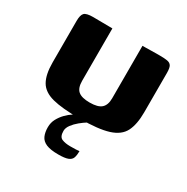

<svg xmlns="http://www.w3.org/2000/svg" viewBox="-139 -519 800 823"><g transform="rotate(30 261.5 -107.5)"><path d="M187 -399V-140Q187 -104 204.5 -89.5Q222 -75 261 -75Q302 -75 319 -90.5Q336 -106 336 -139V-399Q337 -399 349 -399Q361 -399 376.5 -399.5Q392 -400 405.5 -400Q419 -400 422 -400Q445 -400 459 -397.5Q473 -395 479 -385Q485 -375 485 -350V-156Q485 -96 467 -60.5Q449 -25 400 -9.5Q351 6 258 6Q172 6 124 -6.5Q76 -19 57 -52Q38 -85 38 -145V-350Q38 -379 48 -389.5Q58 -400 91 -400Q115 -400 139 -399.5Q163 -399 187 -399ZM256 185Q217 185 196 176Q175 167 167 149Q159 131 159 106Q159 83 169 64.5Q179 46 193.5 31Q208 16 224 6Q240 -4 252 -9H320Q312 -6 296.5 3.5Q281 13 264.5 26.5Q248 40 236.5 55.5Q225 71 225 86Q225 115 241.5 122Q258 129 283 129Q303 129 311.5 128.5Q320 128 323 127.5Q326 127 328 127Q328 147 323.5 160Q319 173 303.5 179Q288 185 256 185Z"/></g></svg>

Font: Genos Thin
Style: Bold
Weight: 700
Version: Version 1.010